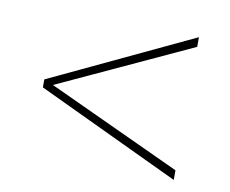

<svg xmlns="http://www.w3.org/2000/svg" viewBox="-56 -570 676 564"><g transform="rotate(10 282.0 -288.0)"><path d="M494.6 -103.9 96.7 -288.2 494.6 -472.1V-500.9L68.8 -299.9V-276.1L494.6 -75.1Z"/></g></svg>

Font: Arad-VF Thin Dots1
Style: Regular
Weight: 100
Designer: Mohammad Darvishi
Version: Version 1.000;August 30, 2024;FontCreator 15.0.0.2992 64-bit